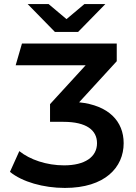

<svg xmlns="http://www.w3.org/2000/svg" viewBox="-20 -914 671 944"><path d="M250 -757H364L498 -894H395L307 -820L219 -894H116ZM554 -613V-700H88L57 -593H401L226 -402V-315H292C405 -315 457 -274 457 -210C457 -142 397 -101 295 -101C209 -101 127 -129 75 -171L29 -69C89 -20 193 10 299 10C496 10 588 -91 588 -210C588 -318 514 -396 369 -411Z"/></svg>

Font: Talent
Style: Bold
Weight: 600
Designer: Mike Powis
Version: Version 1.001;hotconv 1.0.109;makeotfexe 2.5.65596